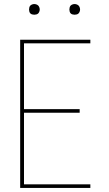

<svg xmlns="http://www.w3.org/2000/svg" viewBox="-20 -932 540 952"><path d="M80 0V-735H428V-717H99V-391H375V-373H99V-18H428V0ZM350 -859Q345 -859 339.5 -860.5Q334 -862 330.5 -865.5Q327 -869 325.5 -874.5Q324 -880 324 -885Q324 -890 325.5 -895.5Q327 -901 330.5 -904.5Q334 -908 339.5 -910Q345 -912 350 -912Q355 -912 360.5 -910Q366 -908 369.5 -904.5Q373 -901 375 -895.5Q377 -890 377 -885Q377 -880 375 -874.5Q373 -869 369.5 -865.5Q366 -862 360.5 -860.5Q355 -859 350 -859ZM150 -859Q145 -859 139.5 -860.5Q134 -862 130.5 -865.5Q127 -869 125.5 -874.5Q124 -880 124 -885Q124 -890 125.5 -895.5Q127 -901 130.5 -904.5Q134 -908 139.5 -910Q145 -912 150 -912Q155 -912 160.5 -910Q166 -908 169.5 -904.5Q173 -901 175 -895.5Q177 -890 177 -885Q177 -880 175 -874.5Q173 -869 169.5 -865.5Q166 -862 160.5 -860.5Q155 -859 150 -859Z"/></svg>

Font: Iosevka Thin
Style: Regular
Weight: 100
Monospace: yes
Designer: Belleve Invis
Foundry: Belleve Invis
Version: Version 32.5.0; ttfautohint (v1.8.4)